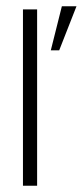

<svg xmlns="http://www.w3.org/2000/svg" viewBox="-20 -593 264 613"><path d="M53.3 0V-563H98.5V0ZM142.2 -432.3 177.5 -573H224.2L169 -432.3Z"/></svg>

Font: Darker Grotesque Light
Style: Regular
Weight: 300
Designer: Gabriel Lam
Foundry: TypeRant
Version: Version 1.000;gftools[0.9.28]